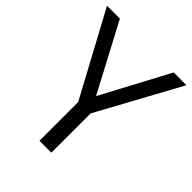

<svg xmlns="http://www.w3.org/2000/svg" viewBox="-199 -836 957 957"><g transform="rotate(45 280.0 -357.0)"><path d="M279.8 -356.9 470.2 -713.9H560.1L321.8 -276.9V0H237.8V-272.9L0 -713.9H90.8Z"/></g></svg>

Font: f06900794
Style: Regular
Weight: 400
Foundry: Ascender Corporation
Version: Version 1.10